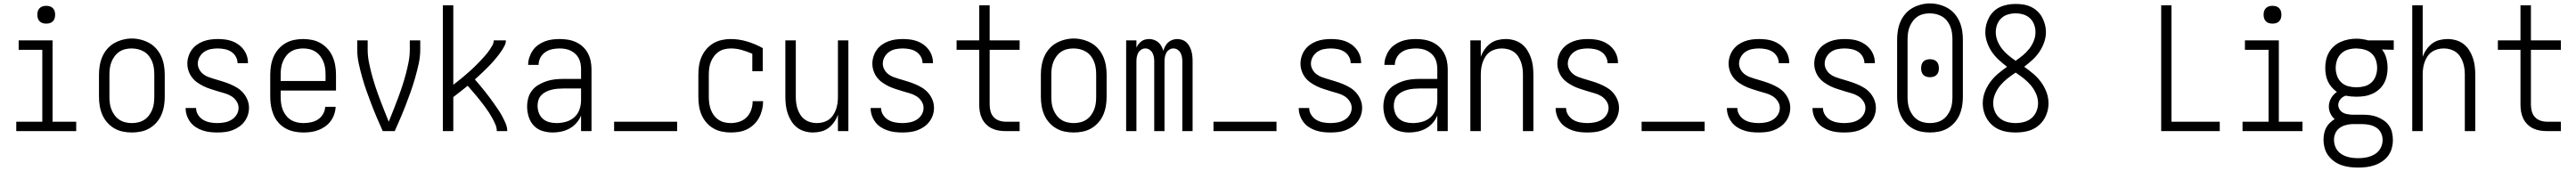

<svg xmlns="http://www.w3.org/2000/svg" viewBox="-20 -766 15040 999"><path d="M75 0V-55H227V-475H89V-530H287V-55H425V0ZM250 -628Q239 -628 229 -631Q219 -634 211.5 -641.5Q204 -649 201 -659Q198 -669 198 -680Q198 -691 201 -701Q204 -711 211.5 -718.5Q219 -726 229 -729Q239 -732 250 -732Q261 -732 271 -729Q281 -726 288.5 -718.5Q296 -711 299 -701Q302 -691 302 -680Q302 -669 299 -659Q296 -649 288.5 -641.5Q281 -634 271 -631Q261 -628 250 -628Z M750 8Q723 8 696.5 2.5Q670 -3 647 -16.5Q624 -30 606 -50.5Q588 -71 577.5 -95.5Q567 -120 562.5 -146.5Q558 -173 558 -200V-330Q558 -357 562.5 -383.5Q567 -410 577.5 -434.5Q588 -459 606 -480Q624 -501 647 -514Q670 -527 696.5 -534Q723 -541 750 -541Q777 -541 803.5 -534Q830 -527 853 -514Q876 -501 894 -480Q912 -459 922.5 -434.5Q933 -410 937.5 -383.5Q942 -357 942 -330V-200Q942 -173 937.5 -146.5Q933 -120 922.5 -95.5Q912 -71 894 -50.5Q876 -30 853 -16.5Q830 -3 803.5 2.5Q777 8 750 8ZM750 -47Q769 -47 788 -51.5Q807 -56 823 -66.5Q839 -77 850.5 -92.5Q862 -108 869 -125.5Q876 -143 878.5 -162Q881 -181 881 -200V-330Q881 -349 878.5 -368Q876 -387 869 -405Q862 -423 850 -438.5Q838 -454 821.5 -464Q805 -474 786 -478.5Q767 -483 748 -483Q729 -483 710.5 -478.5Q692 -474 676.5 -463.5Q661 -453 649.5 -437.5Q638 -422 631 -404.5Q624 -387 621.5 -368Q619 -349 619 -330V-200Q619 -181 621.5 -162Q624 -143 631 -125.5Q638 -108 649.5 -92.5Q661 -77 677 -66.5Q693 -56 712 -51.5Q731 -47 750 -47Z M1249 8Q1227 8 1205.5 5.5Q1184 3 1163 -4Q1142 -11 1123.5 -23Q1105 -35 1092 -52Q1079 -69 1071.5 -90Q1064 -111 1064 -133Q1064 -133 1064 -133.5Q1064 -134 1064 -135H1125Q1125 -135 1125 -134.5Q1125 -134 1125 -134Q1125 -113 1137 -94.5Q1149 -76 1167 -65.5Q1185 -55 1206.5 -51Q1228 -47 1249 -47Q1270 -47 1291.5 -51Q1313 -55 1331.5 -66Q1350 -77 1361.5 -95.5Q1373 -114 1373 -136Q1373 -157 1360.5 -175.5Q1348 -194 1329.5 -205Q1311 -216 1290.5 -221.5Q1270 -227 1249.5 -233.5Q1229 -240 1208.5 -246.5Q1188 -253 1168.5 -262.5Q1149 -272 1131.5 -284.5Q1114 -297 1101 -314Q1088 -331 1081 -352Q1074 -373 1074 -394Q1074 -415 1080.5 -436Q1087 -457 1099.5 -474.5Q1112 -492 1129.5 -504.5Q1147 -517 1167 -524.5Q1187 -532 1208.5 -535Q1230 -538 1251 -538Q1272 -538 1293 -535.5Q1314 -533 1334 -526Q1354 -519 1371.5 -506.5Q1389 -494 1402 -477Q1415 -460 1421.5 -440Q1428 -420 1428 -399Q1428 -398 1428 -397.5Q1428 -397 1428 -397H1367Q1367 -397 1367 -397Q1367 -397 1367 -398Q1367 -418 1356.5 -436Q1346 -454 1329 -464.5Q1312 -475 1291.5 -479Q1271 -483 1251 -483Q1231 -483 1210.5 -479Q1190 -475 1173 -463.5Q1156 -452 1145.5 -433.5Q1135 -415 1135 -394Q1135 -377 1143.5 -361Q1152 -345 1165.5 -334Q1179 -323 1196 -316.5Q1213 -310 1230 -305H1231Q1254 -298 1277 -291Q1300 -284 1322 -275Q1344 -266 1364.5 -253.5Q1385 -241 1400.5 -223Q1416 -205 1425 -182.5Q1434 -160 1434 -136Q1434 -114 1427 -93Q1420 -72 1406.5 -54.5Q1393 -37 1374.5 -24.5Q1356 -12 1335.5 -4.5Q1315 3 1293 5.5Q1271 8 1249 8Z M1751 8Q1724 8 1697.5 2.5Q1671 -3 1647.5 -16Q1624 -29 1606 -49.5Q1588 -70 1577.5 -95Q1567 -120 1562.5 -146.5Q1558 -173 1558 -200V-330Q1558 -357 1562.5 -383.5Q1567 -410 1577.5 -434.5Q1588 -459 1606 -479.5Q1624 -500 1647 -513.5Q1670 -527 1696.5 -532.5Q1723 -538 1750 -538Q1777 -538 1803.5 -532.5Q1830 -527 1853 -513.5Q1876 -500 1894 -479.5Q1912 -459 1922.5 -434.5Q1933 -410 1937.5 -383.5Q1942 -357 1942 -330V-237H1619V-200Q1619 -181 1621.5 -162Q1624 -143 1631 -125Q1638 -107 1650 -91.5Q1662 -76 1678 -66Q1694 -56 1713 -51.5Q1732 -47 1751 -47Q1773 -47 1795.5 -51.5Q1818 -56 1836.5 -68Q1855 -80 1866.5 -100Q1878 -120 1879 -142H1940Q1939 -120 1931.5 -98Q1924 -76 1910.5 -58Q1897 -40 1878.5 -27Q1860 -14 1839 -6Q1818 2 1796 5Q1774 8 1751 8ZM1881 -293V-330Q1881 -349 1878.5 -368Q1876 -387 1869 -404.5Q1862 -422 1850.5 -437.5Q1839 -453 1823 -463.5Q1807 -474 1788 -478.5Q1769 -483 1750 -483Q1731 -483 1712 -478.5Q1693 -474 1677 -463.5Q1661 -453 1649.5 -437.5Q1638 -422 1631 -404.5Q1624 -387 1621.5 -368Q1619 -349 1619 -330V-293Z M2215 0Q2198 -38 2181.5 -76.5Q2165 -115 2150 -154Q2135 -193 2121 -232.5Q2107 -272 2095.5 -312.5Q2084 -353 2075 -394Q2066 -435 2066 -477V-530H2127V-477Q2127 -440 2134 -404Q2141 -368 2150.5 -332.5Q2160 -297 2171.5 -262Q2183 -227 2196 -192.5Q2209 -158 2222.5 -123.5Q2236 -89 2250 -55Q2264 -89 2277.5 -123.5Q2291 -158 2304 -192.5Q2317 -227 2328.5 -262Q2340 -297 2349.5 -332.5Q2359 -368 2366 -404Q2373 -440 2373 -477V-530H2434V-477Q2434 -435 2425 -394Q2416 -353 2404.5 -312.5Q2393 -272 2379 -232.5Q2365 -193 2350 -154Q2335 -115 2318.5 -76.5Q2302 -38 2285 0Z M2566 0V-735H2627V-271Q2639 -280 2650.5 -289Q2662 -298 2673.5 -307.5Q2685 -317 2696 -326.5Q2707 -336 2718.5 -346Q2730 -356 2740.5 -366Q2751 -376 2761.5 -386.5Q2772 -397 2782.5 -408Q2793 -419 2803 -430Q2813 -441 2822.5 -452.5Q2832 -464 2840 -476Q2848 -488 2855.5 -501.5Q2863 -515 2863 -530H2934Q2934 -515 2927.5 -501.5Q2921 -488 2913 -475.5Q2905 -463 2896 -451Q2887 -439 2877.5 -427.5Q2868 -416 2858.5 -405Q2849 -394 2838.5 -383.5Q2828 -373 2817.5 -362.5Q2807 -352 2796.5 -342Q2786 -332 2775 -322Q2764 -312 2753 -302Q2768 -285 2782.5 -267.5Q2797 -250 2811 -232.5Q2825 -215 2838.5 -197Q2852 -179 2865 -160.5Q2878 -142 2890.5 -123.5Q2903 -105 2913.5 -85Q2924 -65 2933 -44Q2942 -23 2942 0H2881Q2881 -20 2873 -38.5Q2865 -57 2855.5 -74.5Q2846 -92 2835 -109Q2824 -126 2812 -142Q2800 -158 2788 -173.5Q2776 -189 2763 -204.5Q2750 -220 2737 -235Q2724 -250 2711 -265Q2690 -248 2669 -231.5Q2648 -215 2627 -199V0Z M3208 8Q3177 8 3147.5 -1Q3118 -10 3097.5 -31.5Q3077 -53 3067.5 -83Q3058 -113 3058 -143Q3058 -168 3064.5 -192.5Q3071 -217 3086.5 -237Q3102 -257 3124 -270Q3146 -283 3169.5 -291Q3193 -299 3218 -302Q3243 -305 3268 -305H3373V-362Q3373 -378 3370 -394.5Q3367 -411 3359.5 -425.5Q3352 -440 3339.5 -451.5Q3327 -463 3312.5 -470Q3298 -477 3281.5 -480Q3265 -483 3248 -483Q3226 -483 3204.5 -478.5Q3183 -474 3164.5 -461.5Q3146 -449 3135.5 -429Q3125 -409 3125 -387H3064Q3064 -409 3071 -430.5Q3078 -452 3090.5 -470.5Q3103 -489 3121.5 -502.5Q3140 -516 3160.5 -524Q3181 -532 3203.5 -535Q3226 -538 3248 -538Q3273 -538 3297 -534Q3321 -530 3343 -520Q3365 -510 3383 -493.5Q3401 -477 3412.5 -455.5Q3424 -434 3429 -410Q3434 -386 3434 -362V0H3373V-91Q3363 -67 3346 -47.5Q3329 -28 3306.5 -15.5Q3284 -3 3258.5 2.5Q3233 8 3208 8ZM3230 -47Q3257 -47 3284.5 -54.5Q3312 -62 3333 -80.5Q3354 -99 3363.5 -125.5Q3373 -152 3373 -180V-249H3268Q3251 -249 3234.5 -247.5Q3218 -246 3201.5 -242Q3185 -238 3169.5 -230.5Q3154 -223 3142 -211Q3130 -199 3124.5 -182.5Q3119 -166 3119 -149Q3119 -127 3126.5 -106.5Q3134 -86 3150 -72Q3166 -58 3187 -52.5Q3208 -47 3230 -47Z M3566 0V-55H3934V0Z M4247 8Q4221 8 4194.5 2.5Q4168 -3 4145 -16.5Q4122 -30 4104.5 -50.5Q4087 -71 4076.5 -95.5Q4066 -120 4062 -146.5Q4058 -173 4058 -200V-330Q4058 -357 4062 -383Q4066 -409 4076.5 -433.5Q4087 -458 4104.5 -478.5Q4122 -499 4144.5 -512.5Q4167 -526 4193.5 -532Q4220 -538 4246 -538Q4295 -538 4343 -523.5Q4391 -509 4434 -485V-350H4373V-452Q4343 -465 4311.5 -474Q4280 -483 4248 -483Q4229 -483 4210.5 -478.5Q4192 -474 4176.5 -463.5Q4161 -453 4149.5 -437.5Q4138 -422 4131 -404.5Q4124 -387 4121.5 -368Q4119 -349 4119 -330V-200Q4119 -181 4121.5 -162.5Q4124 -144 4130.5 -126Q4137 -108 4148.5 -92.5Q4160 -77 4175.5 -66.5Q4191 -56 4209.5 -51.5Q4228 -47 4247 -47Q4273 -47 4297.5 -55Q4322 -63 4340 -81Q4358 -99 4366.5 -124Q4375 -149 4375 -174Q4375 -174 4375 -174.5Q4375 -175 4375 -175H4436Q4436 -175 4436 -174.5Q4436 -174 4436 -174Q4436 -149 4430 -124.5Q4424 -100 4412.5 -78.5Q4401 -57 4383 -39.5Q4365 -22 4343 -11Q4321 0 4296.5 4Q4272 8 4247 8Z M4727 8Q4703 8 4678.5 1Q4654 -6 4634.5 -21Q4615 -36 4601.5 -57.5Q4588 -79 4580 -102.5Q4572 -126 4569 -150.5Q4566 -175 4566 -200V-530H4627V-200Q4627 -181 4629.5 -163Q4632 -145 4638 -127.5Q4644 -110 4654.5 -94Q4665 -78 4680 -67.5Q4695 -57 4713 -52Q4731 -47 4750 -47Q4769 -47 4787 -52Q4805 -57 4820 -67.5Q4835 -78 4845.5 -94Q4856 -110 4862 -127.5Q4868 -145 4870.5 -163Q4873 -181 4873 -200V-530H4934V0H4873V-96Q4865 -73 4851 -53Q4837 -33 4818 -18.5Q4799 -4 4775 2Q4751 8 4727 8Z M5249 8Q5227 8 5205.5 5.5Q5184 3 5163 -4Q5142 -11 5123.5 -23Q5105 -35 5092 -52Q5079 -69 5071.5 -90Q5064 -111 5064 -133Q5064 -133 5064 -133.5Q5064 -134 5064 -135H5125Q5125 -135 5125 -134.5Q5125 -134 5125 -134Q5125 -113 5137 -94.5Q5149 -76 5167 -65.5Q5185 -55 5206.5 -51Q5228 -47 5249 -47Q5270 -47 5291.5 -51Q5313 -55 5331.5 -66Q5350 -77 5361.5 -95.5Q5373 -114 5373 -136Q5373 -157 5360.5 -175.5Q5348 -194 5329.5 -205Q5311 -216 5290.5 -221.5Q5270 -227 5249.5 -233.5Q5229 -240 5208.5 -246.5Q5188 -253 5168.5 -262.5Q5149 -272 5131.5 -284.5Q5114 -297 5101 -314Q5088 -331 5081 -352Q5074 -373 5074 -394Q5074 -415 5080.5 -436Q5087 -457 5099.5 -474.5Q5112 -492 5129.5 -504.5Q5147 -517 5167 -524.5Q5187 -532 5208.5 -535Q5230 -538 5251 -538Q5272 -538 5293 -535.5Q5314 -533 5334 -526Q5354 -519 5371.5 -506.5Q5389 -494 5402 -477Q5415 -460 5421.5 -440Q5428 -420 5428 -399Q5428 -398 5428 -397.5Q5428 -397 5428 -397H5367Q5367 -397 5367 -397Q5367 -397 5367 -398Q5367 -418 5356.5 -436Q5346 -454 5329 -464.5Q5312 -475 5291.5 -479Q5271 -483 5251 -483Q5231 -483 5210.5 -479Q5190 -475 5173 -463.5Q5156 -452 5145.5 -433.5Q5135 -415 5135 -394Q5135 -377 5143.5 -361Q5152 -345 5165.5 -334Q5179 -323 5196 -316.5Q5213 -310 5230 -305H5231Q5254 -298 5277 -291Q5300 -284 5322 -275Q5344 -266 5364.5 -253.5Q5385 -241 5400.5 -223Q5416 -205 5425 -182.5Q5434 -160 5434 -136Q5434 -114 5427 -93Q5420 -72 5406.5 -54.5Q5393 -37 5374.5 -24.5Q5356 -12 5335.5 -4.5Q5315 3 5293 5.5Q5271 8 5249 8Z M5853 0Q5832 0 5811 -3.5Q5790 -7 5771.5 -16Q5753 -25 5738 -40Q5723 -55 5714 -74Q5705 -93 5701.5 -113.5Q5698 -134 5698 -155V-475H5566V-530H5698V-735H5759V-530H5934V-475H5759V-155Q5759 -135 5764 -116Q5769 -97 5782 -82.5Q5795 -68 5814 -61.5Q5833 -55 5853 -55H5934V0Z M6250 8Q6223 8 6196.5 2.5Q6170 -3 6147 -16.5Q6124 -30 6106 -50.5Q6088 -71 6077.5 -95.5Q6067 -120 6062.5 -146.5Q6058 -173 6058 -200V-330Q6058 -357 6062.5 -383.5Q6067 -410 6077.5 -434.5Q6088 -459 6106 -480Q6124 -501 6147 -514Q6170 -527 6196.5 -534Q6223 -541 6250 -541Q6277 -541 6303.5 -534Q6330 -527 6353 -514Q6376 -501 6394 -480Q6412 -459 6422.5 -434.5Q6433 -410 6437.5 -383.5Q6442 -357 6442 -330V-200Q6442 -173 6437.5 -146.5Q6433 -120 6422.5 -95.5Q6412 -71 6394 -50.5Q6376 -30 6353 -16.5Q6330 -3 6303.5 2.5Q6277 8 6250 8ZM6250 -47Q6269 -47 6288 -51.5Q6307 -56 6323 -66.5Q6339 -77 6350.5 -92.5Q6362 -108 6369 -125.5Q6376 -143 6378.5 -162Q6381 -181 6381 -200V-330Q6381 -349 6378.5 -368Q6376 -387 6369 -405Q6362 -423 6350 -438.5Q6338 -454 6321.5 -464Q6305 -474 6286 -478.5Q6267 -483 6248 -483Q6229 -483 6210.5 -478.5Q6192 -474 6176.5 -463.5Q6161 -453 6149.5 -437.5Q6138 -422 6131 -404.5Q6124 -387 6121.5 -368Q6119 -349 6119 -330V-200Q6119 -181 6121.5 -162Q6124 -143 6131 -125.5Q6138 -108 6149.5 -92.5Q6161 -77 6177 -66.5Q6193 -56 6212 -51.5Q6231 -47 6250 -47Z M6556 0V-530H6616V-488Q6621 -499 6628.5 -508.5Q6636 -518 6645.5 -525Q6655 -532 6667 -535Q6679 -538 6691 -538Q6691 -538 6691 -538Q6691 -538 6691 -538Q6705 -538 6719 -533Q6733 -528 6744 -518.5Q6755 -509 6762 -496Q6769 -483 6773 -469Q6777 -483 6784 -496Q6791 -509 6801.5 -518.5Q6812 -528 6826 -533Q6840 -538 6855 -538Q6855 -538 6855 -538Q6855 -538 6855 -538Q6869 -538 6883.5 -533Q6898 -528 6908.5 -518Q6919 -508 6926 -495Q6933 -482 6937 -467.5Q6941 -453 6942.5 -438.5Q6944 -424 6944 -409V0H6884V-409Q6884 -422 6881.5 -434.5Q6879 -447 6873 -458Q6867 -469 6856 -476Q6845 -483 6832 -483Q6819 -483 6808 -476Q6797 -469 6791 -458Q6785 -447 6782.5 -434.5Q6780 -422 6780 -409V0H6720V-409Q6720 -422 6717.5 -434.5Q6715 -447 6709 -458Q6703 -469 6692 -476Q6681 -483 6668 -483Q6655 -483 6644 -476Q6633 -469 6627 -458Q6621 -447 6618.5 -434.5Q6616 -422 6616 -409V0Z M7066 0V-55H7434V0Z M7749 8Q7727 8 7705.5 5.5Q7684 3 7663 -4Q7642 -11 7623.5 -23Q7605 -35 7592 -52Q7579 -69 7571.5 -90Q7564 -111 7564 -133Q7564 -133 7564 -133.5Q7564 -134 7564 -135H7625Q7625 -135 7625 -134.5Q7625 -134 7625 -134Q7625 -113 7637 -94.5Q7649 -76 7667 -65.5Q7685 -55 7706.5 -51Q7728 -47 7749 -47Q7770 -47 7791.5 -51Q7813 -55 7831.5 -66Q7850 -77 7861.5 -95.5Q7873 -114 7873 -136Q7873 -157 7860.5 -175.5Q7848 -194 7829.5 -205Q7811 -216 7790.5 -221.5Q7770 -227 7749.5 -233.5Q7729 -240 7708.5 -246.5Q7688 -253 7668.5 -262.5Q7649 -272 7631.5 -284.5Q7614 -297 7601 -314Q7588 -331 7581 -352Q7574 -373 7574 -394Q7574 -415 7580.5 -436Q7587 -457 7599.5 -474.5Q7612 -492 7629.5 -504.5Q7647 -517 7667 -524.5Q7687 -532 7708.5 -535Q7730 -538 7751 -538Q7772 -538 7793 -535.5Q7814 -533 7834 -526Q7854 -519 7871.5 -506.5Q7889 -494 7902 -477Q7915 -460 7921.5 -440Q7928 -420 7928 -399Q7928 -398 7928 -397.5Q7928 -397 7928 -397H7867Q7867 -397 7867 -397Q7867 -397 7867 -398Q7867 -418 7856.5 -436Q7846 -454 7829 -464.5Q7812 -475 7791.5 -479Q7771 -483 7751 -483Q7731 -483 7710.5 -479Q7690 -475 7673 -463.5Q7656 -452 7645.5 -433.5Q7635 -415 7635 -394Q7635 -377 7643.5 -361Q7652 -345 7665.5 -334Q7679 -323 7696 -316.5Q7713 -310 7730 -305H7731Q7754 -298 7777 -291Q7800 -284 7822 -275Q7844 -266 7864.5 -253.5Q7885 -241 7900.5 -223Q7916 -205 7925 -182.5Q7934 -160 7934 -136Q7934 -114 7927 -93Q7920 -72 7906.5 -54.5Q7893 -37 7874.5 -24.5Q7856 -12 7835.5 -4.5Q7815 3 7793 5.5Q7771 8 7749 8Z M8208 8Q8177 8 8147.5 -1Q8118 -10 8097.5 -31.5Q8077 -53 8067.5 -83Q8058 -113 8058 -143Q8058 -168 8064.5 -192.5Q8071 -217 8086.5 -237Q8102 -257 8124 -270Q8146 -283 8169.5 -291Q8193 -299 8218 -302Q8243 -305 8268 -305H8373V-362Q8373 -378 8370 -394.5Q8367 -411 8359.5 -425.5Q8352 -440 8339.5 -451.5Q8327 -463 8312.5 -470Q8298 -477 8281.5 -480Q8265 -483 8248 -483Q8226 -483 8204.5 -478.5Q8183 -474 8164.5 -461.5Q8146 -449 8135.5 -429Q8125 -409 8125 -387H8064Q8064 -409 8071 -430.5Q8078 -452 8090.5 -470.5Q8103 -489 8121.5 -502.5Q8140 -516 8160.5 -524Q8181 -532 8203.5 -535Q8226 -538 8248 -538Q8273 -538 8297 -534Q8321 -530 8343 -520Q8365 -510 8383 -493.5Q8401 -477 8412.5 -455.5Q8424 -434 8429 -410Q8434 -386 8434 -362V0H8373V-91Q8363 -67 8346 -47.5Q8329 -28 8306.5 -15.5Q8284 -3 8258.5 2.5Q8233 8 8208 8ZM8230 -47Q8257 -47 8284.5 -54.5Q8312 -62 8333 -80.5Q8354 -99 8363.5 -125.5Q8373 -152 8373 -180V-249H8268Q8251 -249 8234.5 -247.5Q8218 -246 8201.5 -242Q8185 -238 8169.5 -230.5Q8154 -223 8142 -211Q8130 -199 8124.5 -182.5Q8119 -166 8119 -149Q8119 -127 8126.5 -106.5Q8134 -86 8150 -72Q8166 -58 8187 -52.5Q8208 -47 8230 -47Z M8566 0V-530H8627V-434Q8635 -457 8649 -477Q8663 -497 8682 -511.5Q8701 -526 8725 -532Q8749 -538 8773 -538Q8797 -538 8821.5 -531Q8846 -524 8865.5 -509Q8885 -494 8898.5 -472.5Q8912 -451 8920 -427.5Q8928 -404 8931 -379.5Q8934 -355 8934 -330V0H8873V-330Q8873 -349 8870.5 -367Q8868 -385 8862 -402.5Q8856 -420 8845.5 -436Q8835 -452 8820 -462.5Q8805 -473 8787 -478Q8769 -483 8750 -483Q8731 -483 8713 -478Q8695 -473 8680 -462.5Q8665 -452 8654.5 -436Q8644 -420 8638 -402.5Q8632 -385 8629.5 -367Q8627 -349 8627 -330V0Z M9249 8Q9227 8 9205.5 5.5Q9184 3 9163 -4Q9142 -11 9123.5 -23Q9105 -35 9092 -52Q9079 -69 9071.5 -90Q9064 -111 9064 -133Q9064 -133 9064 -133.5Q9064 -134 9064 -135H9125Q9125 -135 9125 -134.5Q9125 -134 9125 -134Q9125 -113 9137 -94.5Q9149 -76 9167 -65.5Q9185 -55 9206.5 -51Q9228 -47 9249 -47Q9270 -47 9291.5 -51Q9313 -55 9331.5 -66Q9350 -77 9361.5 -95.5Q9373 -114 9373 -136Q9373 -157 9360.5 -175.5Q9348 -194 9329.5 -205Q9311 -216 9290.5 -221.5Q9270 -227 9249.5 -233.5Q9229 -240 9208.5 -246.5Q9188 -253 9168.5 -262.5Q9149 -272 9131.5 -284.5Q9114 -297 9101 -314Q9088 -331 9081 -352Q9074 -373 9074 -394Q9074 -415 9080.5 -436Q9087 -457 9099.5 -474.5Q9112 -492 9129.5 -504.5Q9147 -517 9167 -524.5Q9187 -532 9208.5 -535Q9230 -538 9251 -538Q9272 -538 9293 -535.5Q9314 -533 9334 -526Q9354 -519 9371.5 -506.5Q9389 -494 9402 -477Q9415 -460 9421.5 -440Q9428 -420 9428 -399Q9428 -398 9428 -397.5Q9428 -397 9428 -397H9367Q9367 -397 9367 -397Q9367 -397 9367 -398Q9367 -418 9356.5 -436Q9346 -454 9329 -464.5Q9312 -475 9291.5 -479Q9271 -483 9251 -483Q9231 -483 9210.5 -479Q9190 -475 9173 -463.5Q9156 -452 9145.5 -433.5Q9135 -415 9135 -394Q9135 -377 9143.5 -361Q9152 -345 9165.5 -334Q9179 -323 9196 -316.5Q9213 -310 9230 -305H9231Q9254 -298 9277 -291Q9300 -284 9322 -275Q9344 -266 9364.5 -253.5Q9385 -241 9400.5 -223Q9416 -205 9425 -182.5Q9434 -160 9434 -136Q9434 -114 9427 -93Q9420 -72 9406.5 -54.5Q9393 -37 9374.5 -24.5Q9356 -12 9335.5 -4.5Q9315 3 9293 5.5Q9271 8 9249 8Z M9566 0V-55H9934V0Z M10249 8Q10227 8 10205.5 5.5Q10184 3 10163 -4Q10142 -11 10123.5 -23Q10105 -35 10092 -52Q10079 -69 10071.5 -90Q10064 -111 10064 -133Q10064 -133 10064 -133.5Q10064 -134 10064 -135H10125Q10125 -135 10125 -134.5Q10125 -134 10125 -134Q10125 -113 10137 -94.5Q10149 -76 10167 -65.5Q10185 -55 10206.5 -51Q10228 -47 10249 -47Q10270 -47 10291.5 -51Q10313 -55 10331.5 -66Q10350 -77 10361.5 -95.5Q10373 -114 10373 -136Q10373 -157 10360.5 -175.5Q10348 -194 10329.5 -205Q10311 -216 10290.5 -221.5Q10270 -227 10249.5 -233.5Q10229 -240 10208.5 -246.5Q10188 -253 10168.5 -262.5Q10149 -272 10131.5 -284.5Q10114 -297 10101 -314Q10088 -331 10081 -352Q10074 -373 10074 -394Q10074 -415 10080.5 -436Q10087 -457 10099.5 -474.5Q10112 -492 10129.5 -504.5Q10147 -517 10167 -524.5Q10187 -532 10208.5 -535Q10230 -538 10251 -538Q10272 -538 10293 -535.5Q10314 -533 10334 -526Q10354 -519 10371.5 -506.5Q10389 -494 10402 -477Q10415 -460 10421.5 -440Q10428 -420 10428 -399Q10428 -398 10428 -397.5Q10428 -397 10428 -397H10367Q10367 -397 10367 -397Q10367 -397 10367 -398Q10367 -418 10356.5 -436Q10346 -454 10329 -464.5Q10312 -475 10291.5 -479Q10271 -483 10251 -483Q10231 -483 10210.5 -479Q10190 -475 10173 -463.5Q10156 -452 10145.5 -433.5Q10135 -415 10135 -394Q10135 -377 10143.5 -361Q10152 -345 10165.5 -334Q10179 -323 10196 -316.5Q10213 -310 10230 -305H10231Q10254 -298 10277 -291Q10300 -284 10322 -275Q10344 -266 10364.5 -253.5Q10385 -241 10400.5 -223Q10416 -205 10425 -182.5Q10434 -160 10434 -136Q10434 -114 10427 -93Q10420 -72 10406.5 -54.5Q10393 -37 10374.5 -24.5Q10356 -12 10335.5 -4.5Q10315 3 10293 5.5Q10271 8 10249 8Z M10749 8Q10727 8 10705.5 5.5Q10684 3 10663 -4Q10642 -11 10623.5 -23Q10605 -35 10592 -52Q10579 -69 10571.5 -90Q10564 -111 10564 -133Q10564 -133 10564 -133.5Q10564 -134 10564 -135H10625Q10625 -135 10625 -134.5Q10625 -134 10625 -134Q10625 -113 10637 -94.5Q10649 -76 10667 -65.5Q10685 -55 10706.5 -51Q10728 -47 10749 -47Q10770 -47 10791.5 -51Q10813 -55 10831.5 -66Q10850 -77 10861.5 -95.5Q10873 -114 10873 -136Q10873 -157 10860.5 -175.5Q10848 -194 10829.5 -205Q10811 -216 10790.5 -221.5Q10770 -227 10749.5 -233.5Q10729 -240 10708.5 -246.5Q10688 -253 10668.5 -262.5Q10649 -272 10631.5 -284.5Q10614 -297 10601 -314Q10588 -331 10581 -352Q10574 -373 10574 -394Q10574 -415 10580.5 -436Q10587 -457 10599.5 -474.5Q10612 -492 10629.5 -504.5Q10647 -517 10667 -524.5Q10687 -532 10708.5 -535Q10730 -538 10751 -538Q10772 -538 10793 -535.5Q10814 -533 10834 -526Q10854 -519 10871.5 -506.5Q10889 -494 10902 -477Q10915 -460 10921.5 -440Q10928 -420 10928 -399Q10928 -398 10928 -397.5Q10928 -397 10928 -397H10867Q10867 -397 10867 -397Q10867 -397 10867 -398Q10867 -418 10856.5 -436Q10846 -454 10829 -464.5Q10812 -475 10791.5 -479Q10771 -483 10751 -483Q10731 -483 10710.5 -479Q10690 -475 10673 -463.5Q10656 -452 10645.5 -433.5Q10635 -415 10635 -394Q10635 -377 10643.5 -361Q10652 -345 10665.5 -334Q10679 -323 10696 -316.5Q10713 -310 10730 -305H10731Q10754 -298 10777 -291Q10800 -284 10822 -275Q10844 -266 10864.5 -253.5Q10885 -241 10900.5 -223Q10916 -205 10925 -182.5Q10934 -160 10934 -136Q10934 -114 10927 -93Q10920 -72 10906.5 -54.5Q10893 -37 10874.5 -24.5Q10856 -12 10835.5 -4.5Q10815 3 10793 5.5Q10771 8 10749 8Z M11250 8Q11223 8 11196.5 2.5Q11170 -3 11147 -16.5Q11124 -30 11106 -50.5Q11088 -71 11077.5 -95.5Q11067 -120 11062.5 -146.5Q11058 -173 11058 -200V-535Q11058 -562 11062.5 -588.5Q11067 -615 11077.5 -639.5Q11088 -664 11106 -685Q11124 -706 11147 -719Q11170 -732 11196.5 -739Q11223 -746 11250 -746Q11277 -746 11303.5 -739Q11330 -732 11353 -719Q11376 -706 11394 -685Q11412 -664 11422.5 -639.5Q11433 -615 11437.5 -588.5Q11442 -562 11442 -535V-200Q11442 -173 11437.5 -146.5Q11433 -120 11422.5 -95.5Q11412 -71 11394 -50.5Q11376 -30 11353 -16.5Q11330 -3 11303.5 2.5Q11277 8 11250 8ZM11250 -47Q11269 -47 11288 -51.5Q11307 -56 11323 -66.5Q11339 -77 11350.5 -92.5Q11362 -108 11369 -125.5Q11376 -143 11378.5 -162Q11381 -181 11381 -200V-535Q11381 -554 11378.5 -573Q11376 -592 11369 -610Q11362 -628 11350 -643.5Q11338 -659 11321.5 -669Q11305 -679 11286 -683.5Q11267 -688 11248 -688Q11229 -688 11210.5 -683.5Q11192 -679 11176.5 -668.5Q11161 -658 11149.5 -642.5Q11138 -627 11131 -609.5Q11124 -592 11121.5 -573Q11119 -554 11119 -535V-200Q11119 -181 11121.5 -162Q11124 -143 11131 -125.5Q11138 -108 11149.5 -92.5Q11161 -77 11177 -66.5Q11193 -56 11212 -51.5Q11231 -47 11250 -47ZM11250 -315Q11239 -315 11229 -318Q11219 -321 11211.5 -328.5Q11204 -336 11201 -346.5Q11198 -357 11198 -368Q11198 -378 11201 -388.5Q11204 -399 11211.5 -406.5Q11219 -414 11229 -417Q11239 -420 11250 -420Q11261 -420 11271 -417Q11281 -414 11288.5 -406.5Q11296 -399 11299 -388.5Q11302 -378 11302 -368Q11302 -357 11299 -346.5Q11296 -336 11288.5 -328.5Q11281 -321 11271 -318Q11261 -315 11250 -315Z M11750 8Q11726 8 11702 4.5Q11678 1 11655.5 -8.5Q11633 -18 11614.5 -34Q11596 -50 11583.5 -70.5Q11571 -91 11564.5 -114.5Q11558 -138 11558 -163Q11558 -196 11570 -228Q11582 -260 11602 -287Q11622 -314 11647.5 -335.5Q11673 -357 11700 -376Q11675 -395 11652 -416Q11629 -437 11611.5 -462.5Q11594 -488 11583.5 -518Q11573 -548 11573 -579Q11573 -602 11579 -624Q11585 -646 11596 -666Q11607 -686 11624 -701.5Q11641 -717 11661.5 -726Q11682 -735 11704.5 -739Q11727 -743 11750 -743Q11773 -743 11795.5 -739.5Q11818 -736 11838.5 -726.5Q11859 -717 11876 -701.5Q11893 -686 11904 -666Q11915 -646 11921 -624Q11927 -602 11927 -579Q11927 -548 11916.5 -518.5Q11906 -489 11888.5 -463Q11871 -437 11848 -416Q11825 -395 11800 -376Q11827 -357 11852.5 -335.5Q11878 -314 11898 -287Q11918 -260 11930 -228Q11942 -196 11942 -163Q11942 -138 11935.5 -114.5Q11929 -91 11916.5 -70.5Q11904 -50 11885.5 -34Q11867 -18 11844.5 -8.5Q11822 1 11798 4.5Q11774 8 11750 8ZM11750 -411Q11772 -426 11792.5 -443Q11813 -460 11829.5 -481Q11846 -502 11856 -527Q11866 -552 11866 -578Q11866 -601 11858 -622.5Q11850 -644 11833.5 -659.5Q11817 -675 11795 -681.5Q11773 -688 11750 -688Q11727 -688 11705 -681.5Q11683 -675 11666.5 -659.5Q11650 -644 11642 -622.5Q11634 -601 11634 -578Q11634 -552 11644 -527Q11654 -502 11670.5 -481Q11687 -460 11707.5 -443Q11728 -426 11750 -411ZM11750 -47Q11775 -47 11799.5 -53.5Q11824 -60 11843 -76Q11862 -92 11871.5 -115.5Q11881 -139 11881 -164Q11881 -192 11869 -219Q11857 -246 11838.5 -268Q11820 -290 11797 -308Q11774 -326 11750 -342Q11726 -326 11703 -308Q11680 -290 11661.5 -268Q11643 -246 11631 -219Q11619 -192 11619 -164Q11619 -139 11628.5 -115.5Q11638 -92 11657 -76Q11676 -60 11700.5 -53.5Q11725 -47 11750 -47Z M12600 0V-735H12660V-55H12942V0Z M13075 0V-55H13227V-475H13089V-530H13287V-55H13425V0ZM13250 -628Q13239 -628 13229 -631Q13219 -634 13211.5 -641.5Q13204 -649 13201 -659Q13198 -669 13198 -680Q13198 -691 13201 -701Q13204 -711 13211.5 -718.5Q13219 -726 13229 -729Q13239 -732 13250 -732Q13261 -732 13271 -729Q13281 -726 13288.5 -718.5Q13296 -711 13299 -701Q13302 -691 13302 -680Q13302 -669 13299 -659Q13296 -649 13288.5 -641.5Q13281 -634 13271 -631Q13261 -628 13250 -628Z M13750 213Q13726 213 13701.5 210Q13677 207 13653.5 199Q13630 191 13610 176.5Q13590 162 13575.5 142.5Q13561 123 13554.5 98.5Q13548 74 13548 50Q13548 32 13551.5 14Q13555 -4 13563.5 -20Q13572 -36 13585 -48.5Q13598 -61 13613 -70Q13597 -84 13588 -103.5Q13579 -123 13579 -143Q13579 -169 13592 -192Q13605 -215 13626 -229Q13609 -241 13595.5 -256.5Q13582 -272 13573.5 -290.5Q13565 -309 13561.5 -329Q13558 -349 13558 -369Q13558 -393 13563 -416Q13568 -439 13579.5 -459.5Q13591 -480 13609 -496Q13627 -512 13648.5 -521.5Q13670 -531 13693.5 -535.5Q13717 -540 13740 -540Q13755 -540 13770 -538Q13785 -536 13799 -533L13807 -530H13958V-475L13889 -477Q13907 -455 13914.5 -426.5Q13922 -398 13922 -369Q13922 -346 13917 -322.5Q13912 -299 13900.5 -278.5Q13889 -258 13871 -242.5Q13853 -227 13831.5 -217.5Q13810 -208 13787 -204.5Q13764 -201 13740 -201Q13724 -201 13708.5 -202.5Q13693 -204 13677 -207Q13668 -204 13660.5 -199Q13653 -194 13647 -187Q13641 -180 13637.5 -171Q13634 -162 13634 -153Q13634 -140 13641 -128Q13648 -116 13659.5 -109Q13671 -102 13684 -99.5Q13697 -97 13710 -96Q13711 -96 13712.5 -96Q13714 -96 13716 -96Q13718 -96 13721 -96Q13724 -96 13726 -96H13774Q13796 -96 13818 -93.5Q13840 -91 13860.5 -83Q13881 -75 13899.5 -62.5Q13918 -50 13930.5 -32Q13943 -14 13948 8Q13953 30 13953 52Q13953 76 13946.5 100Q13940 124 13925.5 143.5Q13911 163 13890.5 177Q13870 191 13846.5 199Q13823 207 13799 210Q13775 213 13750 213ZM13740 -256Q13764 -256 13787 -262Q13810 -268 13827.5 -284Q13845 -300 13853 -323Q13861 -346 13861 -369Q13861 -391 13854.5 -412.5Q13848 -434 13832.5 -450Q13817 -466 13795.5 -473.5Q13774 -481 13752 -482L13740 -483Q13740 -483 13739.5 -483Q13739 -483 13738 -483Q13715 -483 13692 -476.5Q13669 -470 13652 -454Q13635 -438 13627 -415.5Q13619 -393 13619 -369Q13619 -346 13627 -323Q13635 -300 13652.5 -284Q13670 -268 13693 -262Q13716 -256 13740 -256ZM13750 158Q13767 158 13783.5 156Q13800 154 13816 149Q13832 144 13846.5 135.5Q13861 127 13871.5 114Q13882 101 13887.5 85Q13893 69 13893 52Q13893 30 13883.5 10.5Q13874 -9 13856 -20.5Q13838 -32 13816.5 -36.5Q13795 -41 13774 -41H13726Q13723 -41 13720 -41Q13717 -41 13713 -41Q13694 -40 13675 -34.5Q13656 -29 13640.5 -17.5Q13625 -6 13617 12.5Q13609 31 13609 50Q13609 67 13614 83.5Q13619 100 13629 113Q13639 126 13653.5 135Q13668 144 13684 149Q13700 154 13716.5 156Q13733 158 13750 158Z M14066 0V-735H14127V-434Q14135 -457 14149 -477Q14163 -497 14182 -511.5Q14201 -526 14225 -532Q14249 -538 14273 -538Q14297 -538 14321.5 -531Q14346 -524 14365.5 -509Q14385 -494 14398.5 -472.5Q14412 -451 14420 -427.5Q14428 -404 14431 -379.5Q14434 -355 14434 -330V0H14373V-330Q14373 -349 14370.5 -367Q14368 -385 14362 -402.5Q14356 -420 14345.5 -436Q14335 -452 14320 -462.5Q14305 -473 14287 -478Q14269 -483 14250 -483Q14231 -483 14213 -478Q14195 -473 14180 -462.5Q14165 -452 14154.5 -436Q14144 -420 14138 -402.5Q14132 -385 14129.5 -367Q14127 -349 14127 -330V0Z M14853 0Q14832 0 14811 -3.5Q14790 -7 14771.5 -16Q14753 -25 14738 -40Q14723 -55 14714 -74Q14705 -93 14701.5 -113.5Q14698 -134 14698 -155V-475H14566V-530H14698V-735H14759V-530H14934V-475H14759V-155Q14759 -135 14764 -116Q14769 -97 14782 -82.5Q14795 -68 14814 -61.5Q14833 -55 14853 -55H14934V0Z"/></svg>

Font: iosevka_custom_sans_ss08 Light
Style: Regular
Weight: 300
Designer: Belleve Invis
Foundry: Belleve Invis
Version: Version 10.3.0; ttfautohint (v1.8.3)